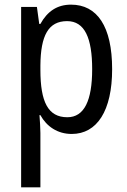

<svg xmlns="http://www.w3.org/2000/svg" viewBox="-20 -567 548 827"><path d="M286 -547C226 -547 184 -518 154 -464H149L139 -537H71V240H154V6C154 -16 152 -44 150 -71H154C181 -22 228 10 289 10C398 10 463 -90 463 -269C463 -454 398 -547 286 -547ZM269 -476C345 -476 377 -403 377 -269C377 -134 343 -62 270 -62C187 -62 154 -128 154 -266V-285C155 -415 189 -476 269 -476Z"/></svg>

Font: Noto Sans Bengali Condensed
Style: Regular
Weight: 400
Width: 3
Designer: Jelle Bosma - Monotype Design Team
Foundry: Monotype Imaging Inc.
Version: Version 2.003